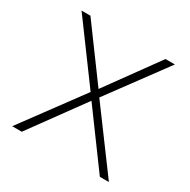

<svg xmlns="http://www.w3.org/2000/svg" viewBox="-150 -798 926 937"><g transform="rotate(30 313.0 -329.0)"><path d="M285 -336 48 -658H98L311 -368L521 -658H574L335 -334L582 0H531L310 -301L91 0H37Z"/></g></svg>

Font: Ysabeau Light
Style: Regular
Weight: 300
Designer: Christian Thalmann (Catharsis Fonts)
Version: Version 0.003